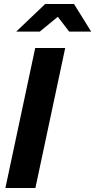

<svg xmlns="http://www.w3.org/2000/svg" viewBox="-20 -940 476 960"><path d="M7 0ZM7 0 156 -700H306L157 0ZM326 -782 269 -856 179 -782H61L206 -920H350L436 -782Z"/></svg>

Font: Rosa Sans
Style: Bold Italic
Weight: 700
Italic angle: -12°
Designer: Pentagram / MCKL
Foundry: Pentagram / MCKL
Version: Version 1.005;September 16, 2019;FontCreator 11.5.0.2425 64-